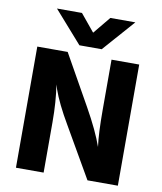

<svg xmlns="http://www.w3.org/2000/svg" viewBox="-96 -975 889 1052"><g transform="rotate(10 348.5 -449.0)"><path d="M415 -721H291L135 -898H274L353 -802L432 -898H571ZM219 0H65V-674H234L391 -395Q459 -274 488 -190Q478 -264 478 -395V-674H632V0H463L302 -279Q239 -386 212 -463L204 -488Q219 -398 219 -279Z"/></g></svg>

Font: Hind Madurai
Style: Bold
Weight: 700
Designer: Jyotish Sonowal
Foundry: Indian Type Foundry
Version: Version 0.702;PS 1.0;hotconv 1.0.81;makeotf.lib2.5.63406